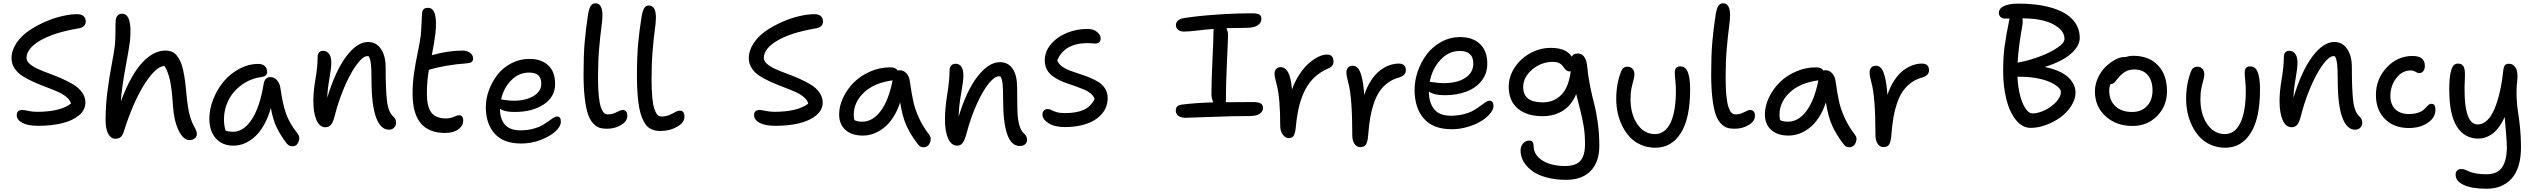

<svg xmlns="http://www.w3.org/2000/svg" viewBox="-20 -822 15585 1180"><path d="M214.8 -48.8Q150.9 -48.8 116.9 -67.1Q83 -85.4 83 -115.2Q83 -146 118.2 -146Q129.9 -146 155 -140.4Q180.2 -134.8 207 -134.8Q350.6 -134.8 416 -185.1Q411.6 -206.5 389.2 -225.3Q366.7 -244.1 334.2 -258.3Q301.8 -272.5 263.4 -286.9Q225.1 -301.3 187.7 -317.9Q150.4 -334.5 119.6 -353.8Q88.9 -373 69.8 -401.4Q50.8 -429.7 50.8 -463.9Q50.8 -511.7 80.3 -556.2Q109.9 -600.6 155.8 -632.1Q201.7 -663.6 256.1 -687.5Q310.5 -711.4 362.1 -723.1Q413.6 -734.9 453.1 -734.9Q480.5 -734.9 493.7 -722.7Q506.8 -710.4 506.8 -689.9Q506.8 -653.8 459 -647Q308.1 -621.1 225.6 -572Q143.1 -522.9 143.1 -465.8Q143.1 -446.3 163.1 -429Q183.1 -411.6 214.8 -397.5Q246.6 -383.3 285.2 -369.1Q323.7 -355 362.5 -337.9Q401.4 -320.8 433.1 -301.3Q464.8 -281.7 484.9 -253.4Q504.9 -225.1 504.9 -191.9Q504.9 -145.5 464.6 -112.5Q424.3 -79.6 359.9 -64.2Q295.4 -48.8 214.8 -48.8Z M689 30.8Q662.6 30.8 645.8 1.5Q628.9 -27.8 628.9 -82Q628.9 -174.3 640.6 -263.2Q652.3 -352.1 667.5 -430.9Q682.6 -509.8 686.5 -548.8Q689.5 -581.5 689.5 -630.1Q689.5 -678.7 690.9 -696.8Q692.4 -714.4 702.4 -726.1Q712.4 -737.8 731 -737.8Q794.9 -736.3 778.8 -568.8Q774.9 -534.7 751.2 -406.5Q727.5 -278.3 722.7 -198.2Q753.9 -282.7 788.8 -344.5Q823.7 -406.2 858.9 -442.1Q894 -478 928 -494.6Q961.9 -511.2 996.6 -511.2Q1019 -511.2 1036.9 -503.7Q1054.7 -496.1 1067.6 -479.5Q1080.6 -462.9 1089.8 -441.9Q1099.1 -420.9 1106 -388.9Q1112.8 -356.9 1117.2 -324.5Q1121.6 -292 1125.5 -247.1Q1134.3 -154.3 1147 -110.1Q1159.7 -65.9 1179.7 -32.2Q1189.9 -12.7 1189.9 2.9Q1189.9 18.1 1176.8 28.6Q1163.6 39.1 1145.5 39.1Q1106 39.1 1077.1 -21.7Q1048.3 -82.5 1043 -171.9Q1036.1 -277.3 1024.2 -330.6Q1012.2 -383.8 990.7 -417Q937.5 -414.1 867.7 -304.2Q797.9 -194.3 739.7 -9.8Q731.9 13.2 719.7 22Q707.5 30.8 689 30.8Z M1414.6 73.2Q1346.7 73.2 1306.6 28.3Q1266.6 -16.6 1266.6 -91.8Q1266.6 -150.9 1290.3 -211.4Q1314 -272 1353.8 -320.1Q1393.6 -368.2 1450.4 -398.7Q1507.3 -429.2 1568.4 -429.2Q1591.8 -429.2 1606.7 -416.3Q1621.6 -403.3 1621.6 -379.9Q1621.6 -353.5 1590.3 -349.1Q1521 -340.3 1466.8 -301.3Q1412.6 -262.2 1384.5 -206.5Q1356.4 -150.9 1356.4 -89.8Q1356.4 -51.3 1366.2 -20Q1383.8 -12.2 1412.6 -12.2Q1478 -12.2 1527.8 -88.9Q1577.6 -165.5 1600.6 -307.1Q1603.5 -326.2 1614 -337.2Q1624.5 -348.1 1641.6 -348.1Q1665.5 -348.1 1682.4 -329.1Q1699.2 -310.1 1703.6 -279.8Q1716.8 -183.6 1738 -123.5Q1759.3 -63.5 1809.6 0Q1826.2 20 1815.2 48.6Q1804.2 77.1 1778.3 77.1Q1764.2 77.1 1755.9 72Q1747.6 66.9 1739.3 56.2Q1702.1 6.3 1679.9 -39.8Q1657.7 -85.9 1644.5 -158.2Q1627.4 -97.2 1600.8 -51.5Q1574.2 -5.9 1543.5 20.8Q1512.7 47.4 1480.5 60.3Q1448.2 73.2 1414.6 73.2Z M2370.1 -24.9Q2318.8 -24.9 2291 -101.1Q2263.2 -177.2 2263.2 -333Q2263.2 -397.5 2259.5 -428.7Q2255.9 -460 2246.1 -476.1Q2243.2 -477.1 2235.8 -477.1Q2217.3 -477.1 2190.9 -448Q2164.6 -418.9 2137.5 -370.8Q2110.4 -322.8 2083.5 -254.6Q2056.6 -186.5 2038.1 -113.8Q2028.3 -72.8 2015.1 -56.4Q2002 -40 1980 -40Q1944.3 -40 1925 -84.2Q1905.8 -128.4 1905.8 -200.2Q1905.8 -261.2 1918.9 -336.9Q1932.1 -412.6 1932.1 -473.1Q1932.1 -489.7 1940.9 -499.8Q1949.7 -509.8 1965.8 -509.8Q1987.8 -509.8 2002 -491.7Q2016.1 -473.6 2016.1 -437Q2016.1 -403.8 2004.4 -338.1Q1992.7 -272.5 1991.2 -221.2Q2040.5 -384.8 2107.4 -474.4Q2174.3 -564 2242.2 -564Q2292 -564 2321 -521.5Q2350.1 -479 2350.1 -409.2Q2350.1 -267.6 2358.6 -199.5Q2367.2 -131.3 2397.9 -105Q2414.1 -90.8 2414.1 -66.9Q2414.1 -50.3 2402.1 -37.6Q2390.1 -24.9 2370.1 -24.9Z M2714.8 -4.9Q2515.6 -4.9 2515.6 -246.1Q2515.6 -311.5 2524.9 -374.5Q2534.2 -437.5 2547.6 -501Q2561 -564.5 2565.9 -604Q2569.3 -640.6 2571 -684.1Q2572.8 -727.5 2573.7 -740.2Q2575.2 -756.3 2583.3 -765.1Q2591.3 -773.9 2610.8 -773.9Q2672.9 -773.9 2655.8 -615.2Q2649.4 -559.1 2633.8 -482.9Q2735.8 -511.2 2822.8 -511.2Q2850.6 -511.2 2869.1 -497.1Q2887.7 -482.9 2887.7 -462.9Q2887.7 -448.7 2878.9 -441.7Q2870.1 -434.6 2851.6 -433.1Q2714.8 -422.9 2615.7 -393.1Q2603.5 -319.8 2603.5 -250Q2603.5 -164.6 2631.6 -129.4Q2659.7 -94.2 2719.7 -94.2Q2748.5 -94.2 2769.5 -104Q2790.5 -113.8 2800.8 -113.8Q2826.7 -113.8 2826.7 -81.1Q2826.7 -48.8 2796.6 -26.9Q2766.6 -4.9 2714.8 -4.9Z M3183.6 60.1Q3074.2 60.1 3020 -0.7Q2965.8 -61.5 2965.8 -164.1Q2965.8 -216.3 2985.1 -268.6Q3004.4 -320.8 3038.1 -363.8Q3071.8 -406.7 3123.3 -433.3Q3174.8 -460 3233.9 -460Q3307.1 -460 3349.4 -420.4Q3391.6 -380.9 3391.6 -306.2Q3391.6 -226.1 3321.3 -179.9Q3251 -133.8 3142.6 -133.8Q3081.5 -133.8 3052.7 -152.8V-151.9Q3052.7 -91.8 3083 -56.4Q3113.3 -21 3178.7 -21Q3219.2 -21 3253.9 -29.8Q3288.6 -38.6 3310.3 -51Q3332 -63.5 3349.1 -75.9Q3366.2 -88.4 3379.9 -97.2Q3393.6 -106 3403.8 -106Q3416.5 -106 3421.6 -98.1Q3426.8 -90.3 3426.8 -73.2Q3426.8 -45.4 3393.6 -14.6Q3360.4 16.1 3302.7 38.1Q3245.1 60.1 3183.6 60.1ZM3059.6 -210.9Q3064 -210.9 3087.6 -207Q3111.3 -203.1 3135.7 -203.1Q3211.9 -203.1 3259.3 -231.9Q3306.6 -260.7 3306.6 -307.1Q3306.6 -341.8 3288.6 -358.9Q3270.5 -376 3231.4 -376Q3168.9 -376 3122.1 -328.9Q3075.2 -281.7 3059.6 -210.9Z M3710.4 -30.8Q3683.6 -30.8 3664.3 -36.9Q3645 -43 3625.5 -63.5Q3606 -84 3593.8 -119.6Q3581.5 -155.3 3574 -217.5Q3566.4 -279.8 3566.4 -366.2Q3566.4 -480.5 3573.2 -561.5Q3580.1 -642.6 3594.2 -733.9Q3600.6 -771.5 3611.1 -786.6Q3621.6 -801.8 3639.2 -801.8Q3682.6 -801.8 3682.6 -728Q3682.6 -701.7 3675.8 -651.9Q3668.9 -602.1 3662.1 -522.9Q3655.3 -443.8 3655.3 -346.2Q3655.3 -280.8 3659.7 -235.1Q3664.1 -189.5 3672.4 -164.8Q3680.7 -140.1 3690.9 -129.6Q3701.2 -119.1 3714.4 -119.1Q3737.8 -119.1 3754.6 -126Q3771.5 -132.8 3783.4 -139.4Q3795.4 -146 3806.2 -146Q3835.4 -146 3835.4 -109.9Q3835.4 -77.1 3797.4 -54Q3759.3 -30.8 3710.4 -30.8Z M4040.5 -17.1Q4021.5 -17.1 4006.8 -20Q3992.2 -22.9 3976.3 -31.7Q3960.4 -40.5 3949 -55.7Q3937.5 -70.8 3926.8 -96.2Q3916 -121.6 3909.2 -156.7Q3902.3 -191.9 3898.4 -241.9Q3894.5 -292 3894.5 -355Q3894.5 -469.2 3901.6 -550.3Q3908.7 -631.3 3923.3 -720.2Q3929.7 -757.8 3939.7 -772.9Q3949.7 -788.1 3967.3 -788.1Q4011.2 -788.1 4011.2 -713.9Q4011.2 -687.5 4004.4 -638.2Q3997.6 -588.9 3991 -510.5Q3984.4 -432.1 3984.4 -335Q3984.4 -268.6 3988.8 -222.7Q3993.2 -176.8 4001.7 -151.9Q4010.3 -127 4020.5 -116.5Q4030.8 -106 4044.4 -106Q4072.3 -106 4093.3 -115Q4114.3 -124 4129.6 -133.1Q4145 -142.1 4158.7 -142.1Q4186.5 -142.1 4186.5 -104Q4186.5 -68.8 4141.6 -43Q4096.7 -17.1 4040.5 -17.1Z M4746.1 -48.8Q4682.1 -48.8 4648.2 -67.1Q4614.3 -85.4 4614.3 -115.2Q4614.3 -146 4649.4 -146Q4661.1 -146 4686.3 -140.4Q4711.4 -134.8 4738.3 -134.8Q4881.8 -134.8 4947.3 -185.1Q4942.9 -206.5 4920.4 -225.3Q4897.9 -244.1 4865.5 -258.3Q4833 -272.5 4794.7 -286.9Q4756.3 -301.3 4719 -317.9Q4681.6 -334.5 4650.9 -353.8Q4620.1 -373 4601.1 -401.4Q4582 -429.7 4582 -463.9Q4582 -511.7 4611.6 -556.2Q4641.1 -600.6 4687 -632.1Q4732.9 -663.6 4787.4 -687.5Q4841.8 -711.4 4893.3 -723.1Q4944.8 -734.9 4984.4 -734.9Q5011.7 -734.9 5024.9 -722.7Q5038.1 -710.4 5038.1 -689.9Q5038.1 -653.8 4990.2 -647Q4839.4 -621.1 4756.8 -572Q4674.3 -522.9 4674.3 -465.8Q4674.3 -446.3 4694.3 -429Q4714.4 -411.6 4746.1 -397.5Q4777.8 -383.3 4816.4 -369.1Q4855 -355 4893.8 -337.9Q4932.6 -320.8 4964.4 -301.3Q4996.1 -281.7 5016.1 -253.4Q5036.1 -225.1 5036.1 -191.9Q5036.1 -145.5 4995.8 -112.5Q4955.6 -79.6 4891.1 -64.2Q4826.7 -48.8 4746.1 -48.8Z M5282.2 11.2Q5214.8 11.2 5176 -23.7Q5137.2 -58.6 5137.2 -118.2Q5137.2 -170.4 5162.1 -222.7Q5187 -274.9 5228.3 -315.9Q5269.5 -356.9 5328.6 -382.6Q5387.7 -408.2 5451.2 -408.2Q5484.9 -408.2 5497.1 -388.2Q5501 -390.1 5509.8 -390.1Q5533.7 -390.1 5550.5 -371.8Q5567.4 -353.5 5571.8 -323.2Q5582.5 -245.1 5593.3 -197.3Q5604 -149.4 5627.7 -97.4Q5651.4 -45.4 5689.9 4.9Q5707.5 26.4 5695.6 54.7Q5683.6 83 5654.8 83Q5642.6 83 5635.3 78.1Q5627.9 73.2 5619.1 62Q5576.7 6.3 5551.3 -49.1Q5525.9 -104.5 5512.2 -192.9Q5494.6 -139.2 5467.8 -98.6Q5440.9 -58.1 5409.9 -34.7Q5378.9 -11.2 5346.9 0Q5314.9 11.2 5282.2 11.2ZM5227.1 -117.2Q5227.1 -97.2 5231 -84Q5248.5 -74.2 5279.8 -74.2Q5343.3 -74.2 5392.6 -139.9Q5441.9 -205.6 5465.8 -328.1Q5353.5 -313.5 5290.3 -253.9Q5227.1 -194.3 5227.1 -117.2Z M6246.6 75.2Q6145 75.2 6145 -210Q6145 -275.9 6141.8 -305.9Q6138.7 -335.9 6128.9 -352.1Q6127.4 -352.1 6124.3 -352.5Q6121.1 -353 6119.6 -353Q6092.8 -353 6056.9 -309.1Q6021 -265.1 5983.9 -183.8Q5946.8 -102.5 5920.9 -4.9Q5910.2 38.1 5897 55.7Q5883.8 73.2 5862.8 73.2Q5826.7 73.2 5807.1 29.3Q5787.6 -14.6 5787.6 -86.9Q5787.6 -155.3 5801.8 -243.2Q5815.9 -331.1 5815.9 -390.1Q5815.9 -408.2 5825.7 -419.2Q5835.4 -430.2 5853 -430.2Q5875.5 -430.2 5888.2 -412.1Q5900.9 -394 5900.9 -357.9Q5900.9 -324.7 5887 -247.3Q5873 -169.9 5871.6 -105Q5920.4 -265.6 5988.5 -352.8Q6056.6 -439.9 6125 -439.9Q6176.8 -439.9 6203.9 -398.9Q6231 -357.9 6231 -285.2Q6231 -138.7 6236.3 -93.8Q6245.1 -26.4 6273.9 -1Q6292 14.6 6292 38.1Q6292 54.2 6280.3 64.7Q6268.6 75.2 6246.6 75.2Z M6525.9 -41Q6461.9 -41 6424.3 -64.7Q6386.7 -88.4 6386.7 -118.2Q6386.7 -132.8 6395.3 -142.3Q6403.8 -151.9 6419.9 -151.9Q6430.2 -151.9 6441.2 -145.8Q6452.1 -139.6 6472.2 -133.3Q6492.2 -127 6524.9 -127Q6597.7 -127 6642.1 -147.7Q6686.5 -168.5 6707 -214.8Q6700.7 -232.4 6683.8 -246.8Q6667 -261.2 6644.5 -270.8Q6622.1 -280.3 6594.7 -290.3Q6567.4 -300.3 6540.5 -308.8Q6513.7 -317.4 6488.3 -330.3Q6462.9 -343.3 6443.6 -358.6Q6424.3 -374 6412.6 -397.7Q6400.9 -421.4 6400.9 -451.2Q6400.9 -505.9 6439.5 -551Q6478 -596.2 6538.8 -620.6Q6599.6 -645 6666 -644Q6701.2 -643.6 6722.9 -625.2Q6744.6 -606.9 6744.6 -585.9Q6744.6 -571.3 6735.8 -562.7Q6727.1 -554.2 6710.9 -554.2Q6707.5 -554.2 6693.1 -555.7Q6678.7 -557.1 6666 -557.1Q6522.9 -557.1 6478 -452.1Q6483.4 -432.1 6503.4 -416.5Q6523.4 -400.9 6551 -390.1Q6578.6 -379.4 6610.8 -369.1Q6643.1 -358.9 6674.1 -346.4Q6705.1 -334 6730.7 -318.1Q6756.3 -302.2 6772 -277.1Q6787.6 -252 6787.6 -219.2Q6787.6 -163.6 6752 -122.3Q6716.3 -81.1 6657.7 -61Q6599.1 -41 6525.9 -41Z M7268.1 -98.1Q7237.3 -98.1 7221.7 -110.1Q7206.1 -122.1 7206.1 -142.1Q7206.1 -175.3 7243.2 -179.2Q7329.6 -189.9 7437 -192.9Q7425.3 -215.3 7425.3 -245.1Q7425.3 -321.8 7431.6 -453.9Q7438 -585.9 7438 -631.8Q7438 -641.1 7439 -644Q7397.9 -641.6 7341.8 -634.8Q7285.6 -627.9 7256.3 -627.9Q7233.4 -627.9 7220.2 -638.9Q7207 -649.9 7207 -668Q7207 -683.6 7219.2 -695.1Q7231.4 -706.5 7256.3 -710.9Q7335.4 -723.6 7451.7 -731.9Q7567.9 -740.2 7674.3 -740.2Q7707 -740.2 7719.7 -732.7Q7732.4 -725.1 7732.4 -707Q7732.4 -680.2 7708.3 -665.5Q7684.1 -650.9 7641.1 -650.9Q7588.4 -650.9 7518.1 -648.9Q7527.3 -625.5 7527.3 -606.9Q7527.3 -582.5 7520.8 -445.8Q7514.2 -309.1 7514.2 -205.1Q7514.2 -203.1 7513.7 -199.2Q7513.2 -195.3 7513.2 -193.8Q7564.9 -194.8 7680.2 -194.8Q7715.3 -194.8 7728.8 -185.8Q7742.2 -176.8 7742.2 -159.2Q7742.2 -136.7 7721.7 -122.8Q7701.2 -108.9 7660.2 -108.9Q7556.6 -108.9 7422.4 -103.5Q7288.1 -98.1 7268.1 -98.1Z M7899.4 26.9Q7879.4 26.9 7863.8 5.1Q7848.1 -16.6 7848.1 -45.9Q7848.1 -226.1 7825.2 -306.2Q7813 -351.1 7813 -369.1Q7813 -387.2 7823 -398.2Q7833 -409.2 7850.1 -409.2Q7878.9 -409.2 7896.2 -378.4Q7913.6 -347.7 7920.4 -272Q7938.5 -322.8 7966.1 -364.7Q7993.7 -406.7 8023.2 -432.6Q8052.7 -458.5 8081.8 -472.7Q8110.8 -486.8 8135.3 -486.8Q8175.3 -486.8 8175.3 -441.9Q8175.3 -414.6 8143.1 -400.9Q8052.2 -362.8 8005.4 -277.6Q7958.5 -192.4 7945.3 -54.2Q7940.9 -5.9 7931.9 10.5Q7922.9 26.9 7899.4 26.9Z M8340.3 82Q8317.9 82 8304.4 62Q8291 42 8291 9.8Q8291 -226.1 8266.1 -314.9Q8254.9 -354.5 8254.9 -377Q8254.9 -395.5 8264.9 -406.7Q8274.9 -418 8293.9 -418Q8312.5 -418 8325.9 -402.8Q8339.4 -387.7 8349.6 -346.9Q8359.9 -306.2 8364.3 -238.8Q8381.3 -289.1 8406.2 -327.1Q8431.2 -365.2 8459.7 -387.5Q8488.3 -409.7 8517.6 -420.4Q8546.9 -431.2 8576.2 -431.2Q8620.1 -431.2 8620.1 -390.1Q8620.1 -358.9 8580.1 -346.2Q8540.5 -335.9 8510 -313.5Q8479.5 -291 8458.7 -260.5Q8438 -230 8423.6 -187.7Q8409.2 -145.5 8401.4 -100.1Q8393.6 -54.7 8389.2 2.9Q8385.7 49.3 8375.2 65.7Q8364.7 82 8340.3 82Z M8902.8 -27.8Q8787.6 -27.8 8730.7 -93.3Q8673.8 -158.7 8673.8 -270Q8673.8 -327.6 8693.8 -385Q8713.9 -442.4 8749.3 -489Q8784.7 -535.6 8838.4 -564.9Q8892.1 -594.2 8953.6 -594.2Q9030.3 -594.2 9075.4 -552Q9120.6 -509.8 9120.6 -430.2Q9120.6 -370.1 9085.7 -325.7Q9050.8 -281.2 8991.9 -259Q8933.1 -236.8 8858.9 -236.8Q8791.5 -236.8 8761.7 -259.8Q8761.7 -191.4 8793.9 -151.1Q8826.2 -110.8 8896.5 -110.8Q8939.9 -110.8 8976.6 -120.4Q9013.2 -129.9 9036.4 -143.6Q9059.6 -157.2 9077.4 -170.7Q9095.2 -184.1 9109.4 -193.6Q9123.5 -203.1 9133.8 -203.1Q9158.7 -203.1 9158.7 -169.9Q9158.7 -148.4 9137.5 -123.3Q9116.2 -98.1 9082 -77.1Q9047.9 -56.2 8999.8 -42Q8951.7 -27.8 8902.8 -27.8ZM8769.5 -318.8Q8775.4 -318.8 8801.5 -314.9Q8827.6 -311 8851.6 -311Q8936.5 -311 8985.6 -343.5Q9034.7 -376 9034.7 -431.2Q9034.7 -508.8 8951.7 -508.8Q8883.3 -508.8 8832.8 -454.3Q8782.2 -399.9 8766.6 -318.8Z M9606.4 283.2Q9545.9 283.2 9496.8 271.5Q9447.8 259.8 9416.5 241.5Q9385.3 223.1 9364 199Q9342.8 174.8 9334 150.9Q9325.2 127 9325.2 103Q9325.2 77.6 9340.3 59.8Q9355.5 42 9378.4 42Q9405.3 42 9405.3 74.2Q9405.3 129.9 9459 164.1Q9512.7 198.2 9598.1 198.2Q9666 198.2 9693.6 165.3Q9721.2 132.3 9721.2 64.9Q9721.2 7.3 9713.9 -41.3Q9706.5 -89.8 9688.2 -160.4Q9669.9 -231 9667 -244.1Q9638.7 -175.3 9585.2 -141.6Q9531.7 -107.9 9461.4 -107.9Q9363.8 -107.9 9308.1 -154.8Q9252.4 -201.7 9252.4 -289.1Q9252.4 -351.1 9288.6 -406.5Q9324.7 -461.9 9384.5 -494.9Q9444.3 -527.8 9511.2 -527.8Q9606.4 -527.8 9640.1 -473.1Q9647.5 -493.2 9676.3 -493.2Q9703.1 -493.2 9717.5 -470.9Q9731.9 -448.7 9734.4 -416Q9739.7 -356 9752.7 -292Q9765.6 -228 9777.8 -182.9Q9790 -137.7 9799.6 -68.8Q9809.1 0 9809.1 75.2Q9809.1 173.3 9756.1 228.3Q9703.1 283.2 9606.4 283.2ZM9341.3 -287.1Q9341.3 -192.9 9461.4 -192.9Q9530.3 -192.9 9575.9 -239.5Q9621.6 -286.1 9633.3 -384.8Q9629.4 -382.8 9627.4 -382.8Q9616.2 -382.8 9607.9 -388.9Q9599.6 -395 9593.8 -403.6Q9587.9 -412.1 9580.6 -420.9Q9573.2 -429.7 9559.3 -435.8Q9545.4 -441.9 9525.4 -441.9Q9451.7 -441.9 9396.5 -394.5Q9341.3 -347.2 9341.3 -287.1Z M10153.8 85.9Q10106 85.9 10065.7 68.4Q10025.4 50.8 9997.6 21.2Q9969.7 -8.3 9950.4 -47.4Q9931.2 -86.4 9922.1 -128.4Q9913.1 -170.4 9913.1 -213.9Q9913.1 -305.7 9942.9 -382.8Q9953.6 -412.1 9981.9 -412.1Q10001.5 -412.1 10013.2 -399.2Q10024.9 -386.2 10024.9 -365.2Q10024.9 -349.1 10019 -329.3Q10013.2 -309.6 10007.1 -280.5Q10001 -251.5 10001 -212.9Q10001 -119.6 10043 -58.8Q10085 2 10150.9 2Q10212.9 2 10246.3 -66.7Q10279.8 -135.3 10279.8 -264.2Q10279.8 -294.9 10276.4 -328.1Q10272.9 -361.3 10272.9 -375Q10272.9 -414.1 10306.2 -414.1Q10325.7 -414.1 10338.6 -401.9Q10351.6 -389.6 10359.4 -357.2Q10367.2 -324.7 10367.2 -271Q10367.2 -94.7 10310.1 -4.4Q10252.9 85.9 10153.8 85.9Z M10640.6 -30.8Q10613.8 -30.8 10594.5 -36.9Q10575.2 -43 10555.7 -63.5Q10536.1 -84 10523.9 -119.6Q10511.7 -155.3 10504.2 -217.5Q10496.6 -279.8 10496.6 -366.2Q10496.6 -480.5 10503.4 -561.5Q10510.3 -642.6 10524.4 -733.9Q10530.8 -771.5 10541.3 -786.6Q10551.8 -801.8 10569.3 -801.8Q10612.8 -801.8 10612.8 -728Q10612.8 -701.7 10606 -651.9Q10599.1 -602.1 10592.3 -522.9Q10585.4 -443.8 10585.4 -346.2Q10585.4 -280.8 10589.8 -235.1Q10594.2 -189.5 10602.5 -164.8Q10610.8 -140.1 10621.1 -129.6Q10631.3 -119.1 10644.5 -119.1Q10668 -119.1 10684.8 -126Q10701.7 -132.8 10713.6 -139.4Q10725.6 -146 10736.3 -146Q10765.6 -146 10765.6 -109.9Q10765.6 -77.1 10727.5 -54Q10689.5 -30.8 10640.6 -30.8Z M10971.7 11.2Q10904.3 11.2 10865.5 -23.7Q10826.7 -58.6 10826.7 -118.2Q10826.7 -170.4 10851.6 -222.7Q10876.5 -274.9 10917.7 -315.9Q10959 -356.9 11018.1 -382.6Q11077.1 -408.2 11140.6 -408.2Q11174.3 -408.2 11186.5 -388.2Q11190.4 -390.1 11199.2 -390.1Q11223.1 -390.1 11240 -371.8Q11256.8 -353.5 11261.2 -323.2Q11272 -245.1 11282.7 -197.3Q11293.5 -149.4 11317.1 -97.4Q11340.8 -45.4 11379.4 4.9Q11397 26.4 11385 54.7Q11373 83 11344.2 83Q11332 83 11324.7 78.1Q11317.4 73.2 11308.6 62Q11266.1 6.3 11240.7 -49.1Q11215.3 -104.5 11201.7 -192.9Q11184.1 -139.2 11157.2 -98.6Q11130.4 -58.1 11099.4 -34.7Q11068.4 -11.2 11036.4 0Q11004.4 11.2 10971.7 11.2ZM10916.5 -117.2Q10916.5 -97.2 10920.4 -84Q10938 -74.2 10969.2 -74.2Q11032.7 -74.2 11082 -139.9Q11131.3 -205.6 11155.3 -328.1Q11043 -313.5 10979.7 -253.9Q10916.5 -194.3 10916.5 -117.2Z M11555.7 82Q11533.2 82 11519.8 62Q11506.3 42 11506.3 9.8Q11506.3 -226.1 11481.4 -314.9Q11470.2 -354.5 11470.2 -377Q11470.2 -395.5 11480.2 -406.7Q11490.2 -418 11509.3 -418Q11527.8 -418 11541.3 -402.8Q11554.7 -387.7 11564.9 -346.9Q11575.2 -306.2 11579.6 -238.8Q11596.7 -289.1 11621.6 -327.1Q11646.5 -365.2 11675 -387.5Q11703.6 -409.7 11732.9 -420.4Q11762.2 -431.2 11791.5 -431.2Q11835.4 -431.2 11835.4 -390.1Q11835.4 -358.9 11795.4 -346.2Q11755.9 -335.9 11725.3 -313.5Q11694.8 -291 11674.1 -260.5Q11653.3 -230 11638.9 -187.7Q11624.5 -145.5 11616.7 -100.1Q11608.9 -54.7 11604.5 2.9Q11601.1 49.3 11590.6 65.7Q11580.1 82 11555.7 82Z M12460.9 -36.1Q12408.2 -36.1 12368.9 -85.4Q12329.6 -134.8 12310.3 -213.4Q12291 -292 12291 -386.2Q12291 -469.7 12299.3 -533Q12307.6 -596.2 12330.1 -708H12301.8Q12285.6 -708 12275.1 -717.8Q12264.6 -727.5 12264.6 -742.2Q12264.6 -769.5 12295.7 -784.7Q12326.7 -799.8 12385.7 -799.8Q12466.8 -799.8 12533.9 -787.4Q12601.1 -774.9 12652.6 -749.8Q12704.1 -724.6 12732.9 -683.3Q12761.7 -642.1 12761.7 -587.9Q12761.7 -566.4 12750.5 -544.2Q12739.3 -522 12715.1 -498.3Q12690.9 -474.6 12647.5 -451.4Q12604 -428.2 12545.9 -410.2Q12597.7 -400.4 12636 -382.6Q12674.3 -364.7 12695.3 -343Q12716.3 -321.3 12726.1 -299.1Q12735.8 -276.9 12735.8 -253.9Q12735.8 -211.9 12709.5 -170.9Q12683.1 -129.9 12643.1 -100.8Q12603 -71.8 12554.2 -54Q12505.4 -36.1 12460.9 -36.1ZM12409.7 -668.9Q12384.8 -532.2 12379.9 -437Q12381.8 -437.5 12388.7 -439Q12395.5 -440.4 12399.9 -440.9Q12459 -453.1 12520 -476.3Q12581.1 -499.5 12624.5 -528.8Q12668 -558.1 12668 -582Q12668 -621.1 12632.6 -650.6Q12597.2 -680.2 12541.5 -694.6Q12485.8 -709 12419.9 -709H12409.7Q12413.1 -686.5 12409.7 -668.9ZM12387.7 -350.1Q12381.8 -350.1 12378.9 -351.1Q12381.3 -288.6 12395 -236.1Q12408.7 -183.6 12429 -154.3Q12449.2 -125 12470.7 -125Q12507.8 -125 12549.3 -145.8Q12590.8 -166.5 12618.4 -197.5Q12646 -228.5 12646 -255.9Q12646 -272.5 12625.7 -289.6Q12605.5 -306.6 12571.8 -320.6Q12538.1 -334.5 12489.3 -342.8Q12440.4 -351.1 12387.7 -350.1Z M13086.9 -47.9Q12985.8 -47.9 12920.4 -107.7Q12855 -167.5 12855 -259.8Q12855 -303.7 12874.3 -344.7Q12893.6 -385.7 12921.4 -412.4Q12949.2 -439 12979.5 -455.1Q13009.8 -471.2 13032.7 -471.2H13041Q13066.9 -479 13090.8 -479Q13187 -479 13242.4 -420.7Q13297.9 -362.3 13297.9 -262.2Q13297.9 -170.9 13237.5 -109.4Q13177.2 -47.9 13086.9 -47.9ZM12942.9 -265.1Q12942.9 -205.1 12980.7 -169.4Q13018.6 -133.8 13083 -133.8Q13140.6 -133.8 13174.8 -169.9Q13209 -206.1 13209 -266.1Q13209 -326.2 13179.7 -360.6Q13150.4 -395 13098.6 -395Q13069.3 -395 13049.6 -385.5Q13029.8 -376 13009.8 -356Q13001 -346.7 12991.9 -335.4Q12982.9 -324.2 12978.5 -318.6Q12974.1 -313 12967 -309.1Q12960 -305.2 12950.7 -305.2Q12942.9 -285.6 12942.9 -265.1Z M13656.2 85.9Q13608.4 85.9 13568.1 68.4Q13527.8 50.8 13500 21.2Q13472.2 -8.3 13452.9 -47.4Q13433.6 -86.4 13424.6 -128.4Q13415.5 -170.4 13415.5 -213.9Q13415.5 -305.7 13445.3 -382.8Q13456.1 -412.1 13484.4 -412.1Q13503.9 -412.1 13515.6 -399.2Q13527.3 -386.2 13527.3 -365.2Q13527.3 -349.1 13521.5 -329.3Q13515.6 -309.6 13509.5 -280.5Q13503.4 -251.5 13503.4 -212.9Q13503.4 -119.6 13545.4 -58.8Q13587.4 2 13653.3 2Q13715.3 2 13748.8 -66.7Q13782.2 -135.3 13782.2 -264.2Q13782.2 -294.9 13778.8 -328.1Q13775.4 -361.3 13775.4 -375Q13775.4 -414.1 13808.6 -414.1Q13828.1 -414.1 13841.1 -401.9Q13854 -389.6 13861.8 -357.2Q13869.6 -324.7 13869.6 -271Q13869.6 -94.7 13812.5 -4.4Q13755.4 85.9 13656.2 85.9Z M14454.1 -24.9Q14402.8 -24.9 14375 -101.1Q14347.2 -177.2 14347.2 -333Q14347.2 -397.5 14343.5 -428.7Q14339.8 -460 14330.1 -476.1Q14327.1 -477.1 14319.8 -477.1Q14301.3 -477.1 14274.9 -448Q14248.5 -418.9 14221.4 -370.8Q14194.3 -322.8 14167.5 -254.6Q14140.6 -186.5 14122.1 -113.8Q14112.3 -72.8 14099.1 -56.4Q14085.9 -40 14064 -40Q14028.3 -40 14009 -84.2Q13989.7 -128.4 13989.7 -200.2Q13989.7 -261.2 14002.9 -336.9Q14016.1 -412.6 14016.1 -473.1Q14016.1 -489.7 14024.9 -499.8Q14033.7 -509.8 14049.8 -509.8Q14071.8 -509.8 14085.9 -491.7Q14100.1 -473.6 14100.1 -437Q14100.1 -403.8 14088.4 -338.1Q14076.7 -272.5 14075.2 -221.2Q14124.5 -384.8 14191.4 -474.4Q14258.3 -564 14326.2 -564Q14376 -564 14405 -521.5Q14434.1 -479 14434.1 -409.2Q14434.1 -267.6 14442.6 -199.5Q14451.2 -131.3 14481.9 -105Q14498 -90.8 14498 -66.9Q14498 -50.3 14486.1 -37.6Q14474.1 -24.9 14454.1 -24.9Z M14784.7 -35.2Q14691.9 -35.2 14637 -91.1Q14582 -147 14582 -237.8Q14582 -336.9 14648.4 -407.5Q14714.8 -478 14806.6 -478Q14882.8 -478 14882.8 -417Q14882.8 -397.5 14873.5 -385.3Q14864.3 -373 14847.7 -373Q14837.4 -373 14824.7 -381.1Q14812 -389.2 14796.9 -389.2Q14743.2 -389.2 14707 -341.8Q14670.9 -294.4 14670.9 -231.9Q14670.9 -180.2 14701.2 -150.6Q14731.4 -121.1 14783.7 -121.1Q14814 -121.1 14836.2 -127.7Q14858.4 -134.3 14870.1 -143.3Q14881.8 -152.3 14889.9 -161.6Q14897.9 -170.9 14905.5 -177.5Q14913.1 -184.1 14921.9 -184.1Q14935.5 -184.1 14941.7 -175.5Q14947.8 -167 14947.8 -147.9Q14947.8 -98.6 14900.1 -66.9Q14852.5 -35.2 14784.7 -35.2Z M15262.7 337.9Q15172.4 337.9 15122.1 314.9Q15071.8 292 15071.8 251Q15071.8 234.9 15081.1 225.8Q15090.3 216.8 15107.9 216.8Q15119.1 216.8 15132.1 221.9Q15145 227.1 15157.5 232.9Q15169.9 238.8 15197 243.9Q15224.1 249 15259.8 249Q15329.1 249 15357.9 205.8Q15386.7 162.6 15386.7 82Q15386.7 49.8 15381.1 -11.5Q15375.5 -72.8 15373.5 -103Q15356 -64.5 15335 -37.1Q15314 -9.8 15292.5 4.2Q15271 18.1 15251.7 23.9Q15232.4 29.8 15212.9 29.8Q15126.5 29.8 15079.6 -43.9Q15032.7 -117.7 15032.7 -271Q15032.7 -335 15040.3 -371.6Q15047.9 -408.2 15058.8 -419.7Q15069.8 -431.2 15086.9 -431.2Q15110.8 -431.2 15120.8 -413.1Q15130.9 -395 15128.9 -352.1Q15113.3 -57.1 15207.5 -57.1Q15238.8 -57.1 15264.9 -81.8Q15291 -106.4 15310.1 -151.1Q15329.1 -195.8 15342.5 -253.7Q15356 -311.5 15363.8 -381.8Q15366.7 -410.6 15374 -420.4Q15381.3 -430.2 15399.9 -430.2Q15424.8 -430.2 15440.4 -406Q15456.1 -381.8 15450.7 -328.1Q15444.3 -273.9 15447 -219.5Q15449.7 -165 15455.6 -131.8Q15461.4 -98.6 15467.5 -39.8Q15473.6 19 15473.6 82Q15473.6 211.4 15416.5 274.7Q15359.4 337.9 15262.7 337.9Z"/></svg>

Font: Shantell Sans Irregular Bouncy
Style: Regular
Weight: 400
Designer: Stephen Nixon, Anya Danilova, Shantell Martin
Foundry: Arrow Type
Version: Version 1.006;[9816181b4]